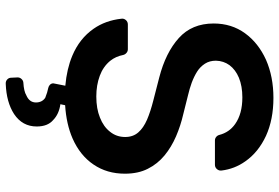

<svg xmlns="http://www.w3.org/2000/svg" viewBox="-176 -601 1001 689"><g transform="rotate(90 324.5 -256.5)"><path d="M287.6 9.6Q227.3 4.3 180.4 -15.3Q118.3 -41.2 83.1 -92Q53.6 -134.2 47.2 -191.4Q45.8 -200.6 52 -207.7Q58.2 -214.8 67.8 -214.8H156.6Q164.1 -214.8 169.7 -210Q175.4 -205.3 177.2 -198.2Q182.5 -171.2 198.2 -151.6Q219.1 -126.1 252.1 -114Q285.5 -101.6 326.3 -101.6Q370 -101.6 402 -114.7Q434.7 -127.5 452.8 -150.9Q471.6 -174 471.6 -205.3Q471.6 -233.7 454.9 -252.5Q439.3 -270.6 409.4 -283.7Q380 -296.2 340.9 -306.1L258.2 -327.4Q168.7 -350.5 116.5 -397.7Q64.3 -444.6 64.3 -522.7Q64.3 -587 99.4 -635.3Q134.2 -683.2 194.6 -710.6Q255.3 -737.2 331.3 -737.2Q408.7 -737.2 467.3 -710.6Q526.3 -683.2 558.9 -636.4Q586.3 -598 592 -550.8Q593 -541.5 586.8 -534.4Q580.6 -527.3 571.4 -527.3H484Q476.9 -527.3 471.4 -531.8Q465.9 -536.2 464.1 -543.3Q454.9 -578.8 425.1 -599.8Q388.5 -625.7 329.5 -625.7Q289.1 -625.7 258.9 -613.3Q230.1 -601.2 213.8 -579.5Q198.5 -558.2 197.8 -530.9Q197.8 -508.2 208.5 -491.5Q219.8 -474.1 236.9 -463.4Q254.3 -452.4 277 -443.9Q298.7 -436.1 321.4 -430.8L389.6 -413.7Q431.1 -404.1 469.1 -387.8Q507.8 -371.1 537.6 -346.6Q568.2 -321.4 585.6 -286.6Q603.3 -252.1 603.3 -204.2Q603.3 -139.9 570.7 -92Q538 -43.3 476.6 -16.3Q425.4 6 357.6 10.3L354 27.3Q389.6 32.3 410.9 53.3Q433.9 72.8 433.9 112.2Q433.9 163.7 389.2 193.5Q346.9 220.9 281.2 223.4Q271.7 224.1 265.3 218.2Q258.9 212.4 258.9 203.5L257.8 180.8Q257.8 172.9 263.3 166.9Q268.8 160.9 276.3 160.2Q307.5 158.4 322.1 149.5Q347.7 138.5 347.7 115.1Q347.7 93 331 81.7Q311.8 73.9 295.1 70.7Q288.4 69.2 283.7 64.3Q279.1 59.3 279.1 52.9Q279.1 50.1 280.2 46.9Z"/></g></svg>

Font: DeltaSans SemiBold
Style: Regular
Weight: 600
Designer: Rasmus Andersson
Foundry: rsms
Version: Version 3.012